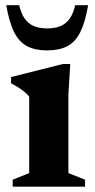

<svg xmlns="http://www.w3.org/2000/svg" viewBox="-20 -700 356 720"><path d="M243.5 -460 236.5 -347V-51L299 -26V0H27.5V-26L89.5 -51V-337.5Q83 -346.5 72.2 -355.2Q61.5 -364 48.5 -372.2Q35.5 -380.5 21.5 -387.5V-411L215.5 -460ZM157 -593.5Q187 -593.5 207.8 -602.5Q228.5 -611.5 241.8 -630.8Q255 -650 262 -680.5H310.5Q299.5 -616 280.8 -579Q262 -542 232 -526.5Q202 -511 157 -511Q112 -511 82 -526.5Q52 -542 33.2 -579Q14.5 -616 3.5 -680.5H52Q59 -650 72.2 -630.8Q85.5 -611.5 106.2 -602.5Q127 -593.5 157 -593.5Z"/></svg>

Font: Newsreader 16pt 16pt
Style: Bold
Weight: 700
Version: Version 1.003